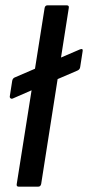

<svg xmlns="http://www.w3.org/2000/svg" viewBox="-20 -703 332 723"><path d="M28 -332Q23 -330 19.5 -333Q16 -336 17 -341L26 -399Q28 -409 37 -412L281 -517Q294 -522 291 -509L282 -451Q281 -441 271 -437L99 -363ZM51 0Q41 0 43 -10L148 -673Q150 -683 159 -683H231Q241 -683 239 -673L135 -10Q134 -6 131.5 -3Q129 0 123 0Z"/></svg>

Font: Sofia Sans Medium
Style: Italic
Weight: 500
Italic angle: -9°
Version: Version 4.101